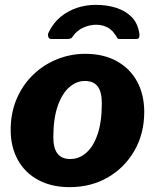

<svg xmlns="http://www.w3.org/2000/svg" viewBox="-20 -762 640 792"><path d="M267 10Q193 10 138 -19.5Q83 -49 53.5 -102.5Q24 -156 24 -226Q24 -296 48.5 -353.5Q73 -411 115.5 -452.5Q158 -494 214 -517Q270 -540 332 -540Q407 -540 462 -509.5Q517 -479 546 -425Q575 -371 575 -300Q575 -211 534.5 -140.5Q494 -70 424.5 -30Q355 10 267 10ZM270 -106Q306 -106 335.5 -131.5Q365 -157 382.5 -208Q400 -259 400 -336Q400 -383 383 -405.5Q366 -428 330 -428Q295 -428 265.5 -402Q236 -376 218 -324.5Q200 -273 200 -196Q200 -150 217.5 -128Q235 -106 270 -106ZM192 -601Q182 -601 179 -610.5Q176 -620 181 -629Q200 -668 230 -692.5Q260 -717 297 -729.5Q334 -742 375 -742Q420 -742 458.5 -730Q497 -718 522.5 -692.5Q548 -667 555 -623Q556 -614 554 -607.5Q552 -601 540 -601H474Q465 -601 462.5 -607.5Q460 -614 452 -623Q445 -634 433.5 -642.5Q422 -651 407.5 -655.5Q393 -660 377 -660Q351 -660 324.5 -648.5Q298 -637 281 -613Q277 -605 270.5 -603Q264 -601 258 -601H192Z"/></svg>

Font: Libre Franklin Thin ExtraBold
Style: Italic
Weight: 800
Italic angle: -8°
Version: Version 2.000